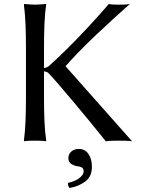

<svg xmlns="http://www.w3.org/2000/svg" viewBox="-20 -707 707 965"><path d="M110.4 -471.7Q110.4 -531.2 108.2 -584.7Q106 -638.2 100.1 -683.6L102.1 -687Q111.3 -686 128.9 -684.8Q146.5 -683.6 155.8 -683.6Q165 -683.6 182.6 -684.8Q200.2 -686 210 -687L212.4 -683.6Q205.6 -641.1 203.4 -586.2Q201.2 -531.2 201.2 -471.7V-364.7Q205.6 -365.7 212.4 -367.9Q219.2 -370.1 224.6 -374Q271 -415.5 323.2 -467.5Q375.5 -519.5 428 -576.2Q480.5 -632.8 526.9 -687Q537.1 -684.6 552.7 -684.1Q568.4 -683.6 578.6 -683.6Q590.3 -683.6 605.2 -684.1Q620.1 -684.6 632.8 -687Q597.7 -656.2 553.7 -616Q509.8 -575.7 463.6 -532.2Q417.5 -488.8 377.7 -447.8Q337.9 -406.7 310.5 -375.5V-373L643.6 2.9Q628.4 1 610.6 0.5Q592.8 0 577.6 0Q564 0 544.9 0.5Q525.9 1 511.7 2.9Q476.1 -41.5 433.1 -94Q390.1 -146.5 347.7 -196.8Q305.2 -247.1 271.5 -286.4Q237.8 -325.7 221.7 -341.3Q217.3 -344.7 211.4 -346.2Q205.6 -347.7 201.2 -348.6V-212.4Q201.2 -152.8 203.4 -99.1Q205.6 -45.4 212.4 0L210 2.9Q200.2 1 182.6 0.5Q165 0 155.8 0Q146.5 0 128.9 0.5Q111.3 1 102.1 2.9L100.1 0Q106 -43.5 108.2 -98.1Q110.4 -152.8 110.4 -212.4ZM376.5 41.5Q406.7 41.5 424.3 66.4Q441.9 91.3 441.9 132.3Q441.9 180.2 408.7 205.1Q375.5 230 329.6 237.8Q321.3 229 321.3 212.4Q360.4 203.6 380.4 186.8Q400.4 169.9 400.4 155.8Q400.4 139.6 391.4 134.5Q382.3 129.4 368.2 128.4Q354 126.5 338.9 117.4Q323.7 108.4 323.7 86.9Q323.7 67.9 338.4 54.7Q353 41.5 376.5 41.5Z"/></svg>

Font: Kurinto Seri
Style: Regular
Weight: 400
Designer: Kurinto was developed by Clint Goss from a range of fonts that are compatible with the SIL Open Font License Version 1.1
Foundry: Clinton F. Goss
Version: Version 2.196; July 25, 2020